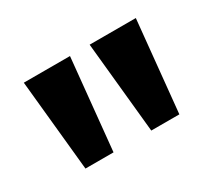

<svg xmlns="http://www.w3.org/2000/svg" viewBox="-70 -870 590 533"><g transform="rotate(-30 225.0 -604.0)"><path d="M375 -458 404 -750H256L285 -458ZM164 -458 193 -750H45L74 -458Z"/></g></svg>

Font: Bounded Med
Style: Regular
Weight: 500
Designer: Vlad Churkin
Version: Version 3.0